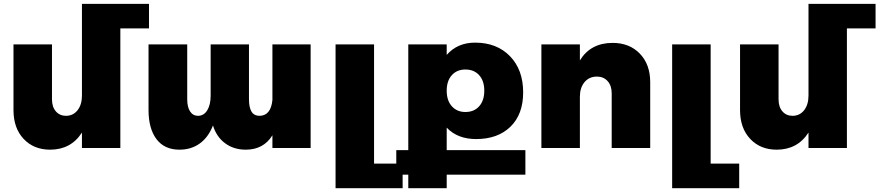

<svg xmlns="http://www.w3.org/2000/svg" viewBox="-20 -777 4617 1008"><path d="M762.2 -756.8V-627.9H611.8V0H410.2V-81.1Q352.5 8.8 243.2 8.8Q157.2 8.8 104 -47.9Q50.8 -104.5 50.8 -199.2V-543.9H252.9V-255.9Q252.9 -215.8 273.2 -192.4Q293.5 -168.9 327.1 -168.9Q364.7 -169.4 387.5 -198.7Q410.2 -228 410.2 -274.9V-756.8Z M1410.2 -543.9H1610.8V0H1410.2V-66.9Q1363.8 8.8 1270 8.8Q1207.5 8.8 1162.1 -24.7Q1116.7 -58.1 1098.1 -118.2Q1073.7 -56.2 1028.8 -23.7Q983.9 8.8 921.9 8.8Q843.3 8.8 801.5 -46.6Q759.8 -102.1 759.8 -199.2V-543.9H962.9V-255.9Q962.9 -214.8 978 -191.9Q993.2 -168.9 1020 -168.9Q1050.8 -169.4 1068.4 -198.5Q1085.9 -227.5 1085.9 -274.9V-543.9H1287.1V-255.9Q1287.1 -213.4 1300.3 -191.2Q1313.5 -168.9 1343.8 -168.9Q1401.9 -170.4 1410.2 -252Z M1943.8 82H2093.8V210.9H1741.7V-543.9H1943.8Z M2738.3 11.2V140.1H2325.2V210.9H2123.5V140.1H2060.5V11.2H2123.5V-543.9H2325.2V-488.8Q2381.8 -553.2 2474.1 -553.2Q2588.4 -553.2 2657.5 -481.9Q2726.6 -410.6 2726.6 -292Q2726.6 -176.8 2659.9 -111.8Q2593.3 -46.9 2479.5 -46.9Q2382.3 -46.9 2325.2 -106.9V11.2ZM2423.3 -412.1Q2378.9 -412.1 2352.1 -382.3Q2325.2 -352.5 2325.2 -300.8Q2325.2 -249 2352.3 -219Q2379.4 -189 2423.3 -189Q2468.8 -189 2495.6 -219Q2522.5 -249 2522.5 -300.8Q2522.5 -352.5 2495.6 -382.3Q2468.8 -412.1 2423.3 -412.1Z M3196.3 -551.8Q3284.7 -551.8 3339.1 -495.4Q3393.6 -439 3393.6 -345.2V0H3191.4V-287.1Q3191.4 -327.6 3169.9 -351.3Q3148.4 -375 3113.3 -375Q3072.3 -374.5 3048.3 -345.2Q3024.4 -315.9 3024.4 -269V0H2822.3V-543.9H3024.4V-460Q3081.1 -551.8 3196.3 -551.8Z M3710.9 82H3860.8V210.9H3508.8V-543.9H3710.9Z M4576.7 -756.8V-627.9H4426.3V0H4224.6V-81.1Q4167 8.8 4057.6 8.8Q3971.7 8.8 3918.5 -47.9Q3865.2 -104.5 3865.2 -199.2V-543.9H4067.4V-255.9Q4067.4 -215.8 4087.6 -192.4Q4107.9 -168.9 4141.6 -168.9Q4179.2 -169.4 4201.9 -198.7Q4224.6 -228 4224.6 -274.9V-756.8Z"/></svg>

Font: Montserrat arm ExtraBold
Style: Regular
Weight: 800
Designer: Julieta Ulanovsky
Foundry: Julieta Ulanovsky
Version: Version 6.000;PS 006.000;hotconv 1.0.88;makeotf.lib2.5.64775